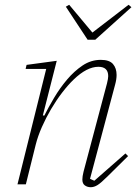

<svg xmlns="http://www.w3.org/2000/svg" viewBox="-20 -770 582 802"><path d="M359 12Q345 12 334.5 4.5Q324 -3 324 -20Q324 -33 329 -53L427 -422Q432 -442 432 -452Q432 -491 391 -491Q343 -491 288 -438Q264 -415 239.5 -383Q215 -351 193.5 -314.5Q172 -278 155 -239.5Q138 -201 129 -165L88 0H53L173 -482H87L91 -499L217 -516L159 -288L165 -287Q182 -321 206 -361.5Q230 -402 260 -437.5Q290 -473 325 -496.5Q360 -520 401 -520Q437 -520 452 -502.5Q467 -485 467 -457Q467 -439 461 -417L356 -23L374 -15L504 -129L515 -118L431 -35Q402 -6 387.5 3Q373 12 359 12ZM255 -742 269 -750 366 -634 517 -750 529 -740 378 -604H346Z"/></svg>

Font: IBM Plex Serif ExtLt
Style: Italic
Weight: 200
Italic angle: -14°
Designer: Mike Abbink, Paul van der Laan, Pieter van Rosmalen
Foundry: Bold Monday
Version: Version 3.001